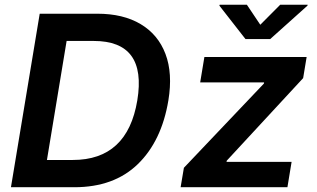

<svg xmlns="http://www.w3.org/2000/svg" viewBox="-20 -785 1330 805"><path d="M291.5 0H25.9L146.5 -727.5H388.2Q496.6 -727.5 569.8 -683.8Q643.1 -640.1 673.8 -558.8Q704.6 -477.5 686 -364.3Q657.7 -193.8 557.9 -96.9Q458 0 291.5 0ZM176.8 -114.3H285.2Q514.2 -114.3 555.7 -364.3Q596.7 -613.3 373 -613.3H259.3ZM737.3 0 751 -81.5 1086.4 -434.6 1087.4 -439.5H819.3L836.9 -545.9H1265.6L1251 -457.5L930.7 -111.3L929.7 -106.4H1202.6L1185.1 0ZM1015.1 -765.1 1071.3 -681.2 1154.8 -765.1H1270L1269 -761.2L1112.8 -621.1H1009.3L899.9 -761.2L900.9 -765.1Z"/></svg>

Font: Inter Semi Bold
Style: Italic
Weight: 600
Italic angle: -9.39999°
Designer: Rasmus Andersson
Foundry: rsms
Version: Version 4.000;git-3c8e0fc